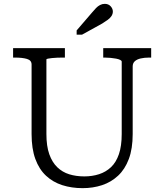

<svg xmlns="http://www.w3.org/2000/svg" viewBox="-20 -960 853 997"><path d="M221 -264Q221 -201 236 -159Q251 -117 277.5 -91.5Q304 -66 339.5 -55Q375 -44 418 -44Q459 -44 494.5 -55.5Q530 -67 556.5 -92Q583 -117 597.5 -159.5Q612 -202 612 -264V-640Q612 -645 604 -649Q596 -653 583 -655.5Q570 -658 554.5 -659.5Q539 -661 525 -661H516V-710H765V-661H754Q730 -661 710.5 -656.5Q691 -652 680 -642Q669 -632 669 -615V-264Q669 -188 649 -134.5Q629 -81 593 -47.5Q557 -14 510 1.5Q463 17 409 17Q352 17 303.5 1.5Q255 -14 219 -47.5Q183 -81 163.5 -134.5Q144 -188 144 -264V-625Q144 -647 120 -654Q96 -661 59 -661H48V-710H317V-661H308Q294 -661 278.5 -660.5Q263 -660 250 -658.5Q237 -657 229 -655.5Q221 -654 221 -651ZM458 -895 378 -802V-780H406L511 -838Q527 -848 539.5 -857Q552 -866 559 -877Q566 -888 566 -900Q566 -915 554.5 -927.5Q543 -940 524 -940Q511 -940 499.5 -934Q488 -928 478.5 -918Q469 -908 458 -895Z"/></svg>

Font: Roboto Serif Light
Style: Regular
Weight: 300
Designer: Greg Gazdowicz
Foundry: Commercial Type
Version: Version 1.008